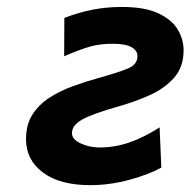

<svg xmlns="http://www.w3.org/2000/svg" viewBox="-20 -523 551 555"><path d="M165.5 -360.4 166 -471.2Q208 -487.3 248 -495.1Q288.1 -502.9 332.5 -502.9Q398.4 -502.9 437.5 -484.6Q476.6 -466.3 493.7 -437.7Q510.7 -409.2 510.7 -377.4Q510.7 -328.6 482.4 -297.4Q454.1 -266.1 411.4 -247.3Q368.7 -228.5 325.7 -216.3Q246.1 -193.8 217 -177.2Q188 -160.6 188 -138.2Q188 -120.1 213.4 -108.4Q238.8 -96.7 268.1 -96.7Q311.5 -96.7 353.5 -111.1Q395.5 -125.5 441.4 -154.8L446.3 -38.6Q411.6 -19 354.5 -3.4Q297.4 12.2 240.7 12.2Q152.8 12.2 104 -24.4Q55.2 -61 55.2 -120.6Q55.2 -162.6 73.7 -191.7Q92.3 -220.7 122.8 -240.5Q153.3 -260.3 190.2 -273.7Q227.1 -287.1 264.2 -297.4Q327.1 -314.9 352.3 -326.2Q377.4 -337.4 377.4 -361.3Q377.4 -376.5 360.4 -386.5Q343.3 -396.5 306.2 -396.5Q269 -396.5 240.5 -388.4Q211.9 -380.4 165.5 -360.4Z"/></svg>

Font: Andika
Style: Bold Italic
Weight: 700
Italic angle: -14°
Designer: Victor Gaultney, Annie Olsen, Julie Remington, Don Collingsworth, Eric Hays, Becca Hirsbrunner
Foundry: SIL International
Version: Version 6.101